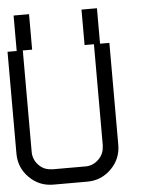

<svg xmlns="http://www.w3.org/2000/svg" viewBox="-57 -890 781 939"><g transform="rotate(-5 333.5 -420.5)"><path d="M378.3 -666.7V-840.8H454.2V-666.7H500V-166.7Q500 -97.5 451.2 -48.8Q402.5 0 333.3 0H166.7Q97.5 0 48.8 -48.8Q0 -97.5 0 -166.7V-666.7H45V-840.8H120.8V-666.7H75V-166.7Q75.8 -130 102.1 -102.9Q128.3 -75.8 166.7 -75.8V-75H333.3Q369.2 -75.8 396.2 -102.5Q423.3 -129.2 423.3 -166.7H424.2V-666.7Z"/></g></svg>

Font: 0xA000-Squareish-Mono
Style: Squareish-Mono
Weight: 400
Version: Version 0.1